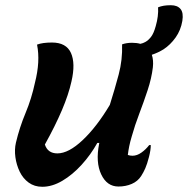

<svg xmlns="http://www.w3.org/2000/svg" viewBox="-20 -706 720 736"><path d="M122 -535Q143 -543 179 -543Q234 -543 252 -503Q270 -463 254 -394Q243 -344 217.5 -284Q192 -224 152 -152Q163 -118 200 -118Q243 -118 297 -169Q351 -220 401 -304Q420 -364 435 -420.5Q450 -477 448 -536Q465 -542 486 -542Q504 -542 518 -538Q528 -540 537 -545Q548 -551 558.5 -564Q569 -577 577 -606Q588 -644 586 -678Q596 -682 607.5 -684Q619 -686 635 -686Q660 -686 672 -671.5Q684 -657 679 -626Q673 -590 653 -562Q633 -534 607 -517Q586 -504 562 -496Q569 -475 566 -448Q561 -406 546 -360.5Q531 -315 514 -270.5Q497 -226 485 -183Q479 -163 475.5 -146Q472 -129 470 -112Q478 -109 488 -109Q505 -109 522 -121Q539 -133 552 -150H558Q558 -131 551 -104Q544 -77 537 -61Q530 -45 521 -31Q508 -11 485 -1Q462 9 434 9Q390 9 368 -37.5Q346 -84 360 -155Q360 -157 361 -158H353Q328 -113 293 -74.5Q258 -36 219 -13Q180 10 142 10Q112 10 90 -6Q68 -22 55.5 -48Q43 -74 39 -103.5Q35 -133 41 -159Q55 -218 78 -273Q101 -328 114 -389Q135 -471 122 -535Z"/></svg>

Font: Recursive Mn Csl St SmB
Style: Italic
Weight: 600
Italic angle: -15°
Monospace: yes
Version: Version 1.079;hotconv 1.0.112;makeotfexe 2.5.65598; ttfautoh